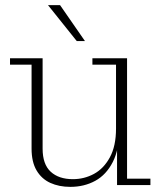

<svg xmlns="http://www.w3.org/2000/svg" viewBox="-20 -721 625 748"><path d="M254 7Q210 7 176 -8.5Q142 -24 122.5 -57Q103 -90 103 -142V-469H19V-494H146V-142Q146 -81 177.5 -52Q209 -23 264 -23Q308 -23 346 -43.5Q384 -64 408 -108Q432 -152 432 -220H445Q445 -140 419.5 -90Q394 -40 351 -16.5Q308 7 254 7ZM436 0V-171H432V-469H340V-494H475V-25H566V0ZM279 -561 167 -701H214L311 -561Z"/></svg>

Font: Montagu Slab 144pt ExtraLight
Style: Regular
Weight: 250
Version: Version 1.000